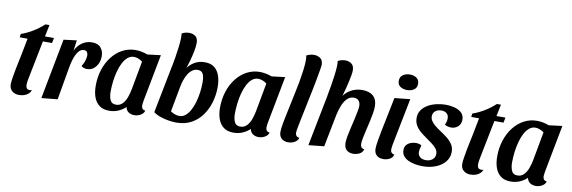

<svg xmlns="http://www.w3.org/2000/svg" viewBox="-54 -1186 4883 1640"><g transform="rotate(10 2387.0 -366.0)"><path d="M138 21Q105 21 80.5 1Q56 -19 56 -58Q56 -78 61.5 -112.5Q67 -147 74.5 -187Q82 -227 90 -263Q98 -299 102 -320L130 -465H62L66 -495Q118 -513 167.5 -543Q217 -573 259 -612H294L273 -510H351L342 -465H263L197 -133Q194 -118 192 -105.5Q190 -93 190 -82Q189 -52 202 -42Q215 -32 244 -38Q234 -16 217.5 -3Q201 10 181 15.5Q161 21 138 21Z M334 14 434 -510 547 -524 534 -432Q554 -476 592 -503Q630 -530 679 -530Q731 -530 755.5 -500.5Q780 -471 780 -426Q780 -373 750 -335.5Q720 -298 673 -298Q660 -298 646 -302.5Q632 -307 625 -317Q638 -335 647.5 -362Q657 -389 657 -412Q657 -430 649 -441.5Q641 -453 622 -453Q600 -453 583.5 -437.5Q567 -422 555 -396.5Q543 -371 535 -341Q527 -311 522 -282L473 0Z M922 20Q870 20 837 -4.5Q804 -29 788.5 -72Q773 -115 773 -171Q773 -246 794 -311Q815 -376 853.5 -425.5Q892 -475 944 -502.5Q996 -530 1056 -530Q1106 -530 1161 -510L1276 -524L1198 -115Q1197 -107 1195 -95Q1193 -83 1193 -73Q1193 -57 1201 -46.5Q1209 -36 1227 -34Q1222 -16 1208 -4Q1194 8 1176.5 14Q1159 20 1140 20Q1111 20 1090 5.5Q1069 -9 1064 -37Q1038 -12 1002 4Q966 20 922 20ZM971 -41Q1005 -41 1027.5 -65Q1050 -89 1062.5 -124.5Q1075 -160 1081 -192L1127 -442Q1109 -456 1089.5 -463Q1070 -470 1053 -470Q1023 -470 999.5 -450.5Q976 -431 958.5 -397.5Q941 -364 929.5 -321Q918 -278 912.5 -232Q907 -186 907 -142Q907 -101 920 -71Q933 -41 971 -41Z M1505 20Q1474 20 1437 14Q1400 8 1365 -4Q1330 -16 1305 -35L1386 -448L1498 -438Q1525 -481 1565 -505.5Q1605 -530 1657 -530Q1710 -530 1741 -505Q1772 -480 1786.5 -437Q1801 -394 1801 -339Q1801 -271 1782 -206.5Q1763 -142 1726 -91Q1689 -40 1633.5 -10Q1578 20 1505 20ZM1521 -40Q1549 -40 1572.5 -59Q1596 -78 1613.5 -110Q1631 -142 1643 -183Q1655 -224 1661 -268.5Q1667 -313 1667 -355Q1667 -403 1655 -429Q1643 -455 1609 -455Q1581 -455 1560 -439Q1539 -423 1524 -397.5Q1509 -372 1499.5 -343Q1490 -314 1485 -286L1444 -67Q1462 -54 1482.5 -47Q1503 -40 1521 -40ZM1498 -421 1384 -434Q1392 -475 1400 -522.5Q1408 -570 1413.5 -615.5Q1419 -661 1420 -697Q1420 -708 1419.5 -718Q1419 -728 1418 -737Q1432 -746 1449 -750Q1466 -754 1483 -754Q1513 -754 1536 -737.5Q1559 -721 1559 -679Q1559 -651 1551 -609Q1543 -567 1529.5 -519Q1516 -471 1498 -421Z M2000 20Q1948 20 1915 -4.5Q1882 -29 1866.5 -72Q1851 -115 1851 -171Q1851 -246 1872 -311Q1893 -376 1931.5 -425.5Q1970 -475 2022 -502.5Q2074 -530 2134 -530Q2184 -530 2239 -510L2354 -524L2276 -115Q2275 -107 2273 -95Q2271 -83 2271 -73Q2271 -57 2279 -46.5Q2287 -36 2305 -34Q2300 -16 2286 -4Q2272 8 2254.5 14Q2237 20 2218 20Q2189 20 2168 5.5Q2147 -9 2142 -37Q2116 -12 2080 4Q2044 20 2000 20ZM2049 -41Q2083 -41 2105.5 -65Q2128 -89 2140.5 -124.5Q2153 -160 2159 -192L2205 -442Q2187 -456 2167.5 -463Q2148 -470 2131 -470Q2101 -470 2077.5 -450.5Q2054 -431 2036.5 -397.5Q2019 -364 2007.5 -321Q1996 -278 1990.5 -232Q1985 -186 1985 -142Q1985 -101 1998 -71Q2011 -41 2049 -41Z M2475 20Q2439 20 2417 0Q2395 -20 2395 -57Q2395 -71 2397.5 -91Q2400 -111 2405 -138.5Q2410 -166 2417.5 -201.5Q2425 -237 2434.5 -282Q2444 -327 2455.5 -382Q2467 -437 2480 -502Q2490 -559 2496.5 -609.5Q2503 -660 2503 -695Q2503 -708 2502 -718Q2501 -728 2499 -737Q2511 -744 2529 -749Q2547 -754 2566 -754Q2594 -754 2618.5 -738Q2643 -722 2643 -680Q2643 -671 2639 -648.5Q2635 -626 2629.5 -595Q2624 -564 2618 -531Q2612 -498 2606 -469Q2583 -358 2568.5 -287.5Q2554 -217 2545.5 -176Q2537 -135 2533.5 -115Q2530 -95 2529 -87Q2528 -79 2528 -73Q2528 -57 2536.5 -46.5Q2545 -36 2563 -34Q2558 -16 2544.5 -4Q2531 8 2513 14Q2495 20 2475 20Z M3038 20Q3003 20 2981 0.5Q2959 -19 2959 -62Q2959 -84 2965 -118Q2971 -152 2980.5 -191Q2990 -230 2998.5 -268.5Q3007 -307 3013.5 -339Q3020 -371 3020 -390Q3020 -419 3005.5 -436Q2991 -453 2964 -453Q2928 -453 2903.5 -427Q2879 -401 2864 -362Q2849 -323 2841 -285L2785 0L2650 14L2740 -445L2853 -437Q2883 -483 2926.5 -506.5Q2970 -530 3023 -530Q3085 -530 3118.5 -499.5Q3152 -469 3152 -410Q3152 -383 3146 -347.5Q3140 -312 3131 -272.5Q3122 -233 3113 -195Q3104 -157 3098 -126Q3092 -95 3092 -77Q3092 -59 3099 -48Q3106 -37 3126 -34Q3119 -6 3093.5 7Q3068 20 3038 20ZM2851 -414 2737 -432Q2745 -473 2753 -521Q2761 -569 2767 -615Q2773 -661 2774 -697Q2774 -708 2773.5 -718Q2773 -728 2772 -737Q2786 -746 2803 -750Q2820 -754 2837 -754Q2867 -754 2890 -737Q2913 -720 2913 -678Q2913 -665 2909 -641Q2905 -617 2898.5 -587.5Q2892 -558 2884 -526.5Q2876 -495 2867.5 -466Q2859 -437 2851 -414Z M3299 20Q3263 20 3241.5 0Q3220 -20 3220 -57Q3220 -70 3222.5 -90.5Q3225 -111 3229 -133.5Q3233 -156 3237 -176.5Q3241 -197 3243 -210L3304 -510L3439 -524L3358 -115Q3357 -107 3355 -94.5Q3353 -82 3353 -73Q3353 -57 3361.5 -46.5Q3370 -36 3387 -34Q3380 -6 3354.5 7Q3329 20 3299 20ZM3397 -596Q3362 -596 3338.5 -612.5Q3315 -629 3315 -662Q3315 -696 3340 -713.5Q3365 -731 3400 -731Q3436 -731 3459 -714Q3482 -697 3482 -664Q3482 -630 3457.5 -613Q3433 -596 3397 -596Z M3641 22Q3608 22 3575 16Q3542 10 3515 -3Q3488 -16 3472.5 -36.5Q3457 -57 3457 -85Q3457 -114 3471.5 -131Q3486 -148 3508 -156Q3530 -164 3552 -164Q3565 -164 3579 -161Q3593 -158 3601 -150Q3596 -134 3593 -121Q3590 -108 3590 -91Q3590 -66 3608.5 -50Q3627 -34 3659 -34Q3694 -34 3716.5 -52.5Q3739 -71 3739 -100Q3740 -126 3723.5 -146.5Q3707 -167 3682 -185.5Q3657 -204 3630 -223Q3602 -242 3577 -263.5Q3552 -285 3536 -312.5Q3520 -340 3520 -377Q3520 -415 3540 -444Q3560 -473 3593 -492Q3626 -511 3666 -520.5Q3706 -530 3747 -530Q3785 -530 3822 -520.5Q3859 -511 3883.5 -489Q3908 -467 3908 -428Q3907 -388 3882 -367Q3857 -346 3824 -346Q3811 -346 3795.5 -349.5Q3780 -353 3769 -361Q3775 -374 3778.5 -387.5Q3782 -401 3782 -416Q3783 -443 3766 -459Q3749 -475 3718 -475Q3688 -475 3667 -459Q3646 -443 3645 -413Q3645 -391 3657.5 -372Q3670 -353 3691 -336Q3712 -319 3736 -303Q3768 -282 3797.5 -259.5Q3827 -237 3846.5 -208.5Q3866 -180 3866 -139Q3865 -91 3835 -54.5Q3805 -18 3754 2Q3703 22 3641 22Z M4054 21Q4021 21 3996.5 1Q3972 -19 3972 -58Q3972 -78 3977.5 -112.5Q3983 -147 3990.5 -187Q3998 -227 4006 -263Q4014 -299 4018 -320L4046 -465H3978L3982 -495Q4034 -513 4083.5 -543Q4133 -573 4175 -612H4210L4189 -510H4267L4258 -465H4179L4113 -133Q4110 -118 4108 -105.5Q4106 -93 4106 -82Q4105 -52 4118 -42Q4131 -32 4160 -38Q4150 -16 4133.5 -3Q4117 10 4097 15.5Q4077 21 4054 21Z M4404 20Q4352 20 4319 -4.5Q4286 -29 4270.5 -72Q4255 -115 4255 -171Q4255 -246 4276 -311Q4297 -376 4335.5 -425.5Q4374 -475 4426 -502.5Q4478 -530 4538 -530Q4588 -530 4643 -510L4758 -524L4680 -115Q4679 -107 4677 -95Q4675 -83 4675 -73Q4675 -57 4683 -46.5Q4691 -36 4709 -34Q4704 -16 4690 -4Q4676 8 4658.5 14Q4641 20 4622 20Q4593 20 4572 5.5Q4551 -9 4546 -37Q4520 -12 4484 4Q4448 20 4404 20ZM4453 -41Q4487 -41 4509.5 -65Q4532 -89 4544.5 -124.5Q4557 -160 4563 -192L4609 -442Q4591 -456 4571.5 -463Q4552 -470 4535 -470Q4505 -470 4481.5 -450.5Q4458 -431 4440.5 -397.5Q4423 -364 4411.5 -321Q4400 -278 4394.5 -232Q4389 -186 4389 -142Q4389 -101 4402 -71Q4415 -41 4453 -41Z"/></g></svg>

Font: Sansita Swashed Light Medium
Style: Regular
Weight: 500
Version: Version 1.003